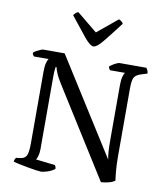

<svg xmlns="http://www.w3.org/2000/svg" viewBox="-100 -1038 970 1121"><g transform="rotate(10 385.0 -477.5)"><path d="M219 0Q211 0 189 -3Q167 -6 140 -11Q113 -16 89 -21Q65 -26 53 -30Q53 -38 56 -44Q59 -50 62 -54L88 -57Q115 -61 124 -81Q133 -101 133 -153V-578Q133 -611 138.5 -630.5Q144 -650 150 -655H63Q60 -658 56.5 -662.5Q53 -667 53 -675Q57 -681 68.5 -687.5Q80 -694 92 -699Q104 -704 110 -704H236L594 -137Q590 -155 588 -183Q586 -211 586 -258V-576Q586 -609 591.5 -628.5Q597 -648 603 -653H514Q512 -656 509 -660Q506 -664 504 -673Q509 -678 520.5 -685.5Q532 -693 544 -698.5Q556 -704 561 -704H720Q725 -698 728.5 -690.5Q732 -683 733 -672L692 -659Q663 -649 655 -630.5Q647 -612 647 -567V-167Q647 -119 650.5 -79.5Q654 -40 657 -24Q642 -12 617 -6.5Q592 -1 575 0L247 -522Q224 -558 214 -583.5Q204 -609 203 -617H198Q197 -611 195.5 -597.5Q194 -584 194 -555V-127Q194 -104 188.5 -87Q183 -70 179 -65L293 -52Q295 -50 297.5 -44Q300 -38 300 -30Q284 -17 259 -8.5Q234 0 219 0ZM394 -773Q374 -773 339.5 -815Q305 -857 246 -932Q249 -938 256.5 -945Q264 -952 273 -955L394 -856L514 -955Q534 -946 540 -933Q480 -854 446.5 -813.5Q413 -773 394 -773Z"/></g></svg>

Font: Texturina Light
Style: Regular
Weight: 300
Designer: Guillermo Torres Carreño
Foundry: Omnibus-Type
Version: Version 1.002; ttfautohint (v1.8.3)